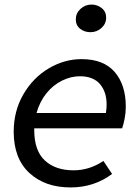

<svg xmlns="http://www.w3.org/2000/svg" viewBox="-20 -808 609 841"><path d="M40 -231Q40 -322 82.5 -395Q125 -468 193.5 -508.5Q262 -549 337 -549Q434 -549 482.5 -492.5Q531 -436 531 -341Q531 -314 526 -288.5Q521 -263 515 -246H130V-238Q130 -148 176.5 -105Q223 -62 302 -62Q372 -62 433 -103L471 -46Q392 13 289 13Q177 13 108.5 -50.5Q40 -114 40 -231ZM312 -723Q312 -750 332.5 -769Q353 -788 381 -788Q406 -788 425.5 -772.5Q445 -757 445 -731Q445 -704 424.5 -685.5Q404 -667 376 -667Q350 -667 331 -682Q312 -697 312 -723ZM444 -313Q447 -333 447 -350Q447 -406 417.5 -440Q388 -474 330 -474Q291 -474 252 -455Q213 -436 183.5 -399.5Q154 -363 140 -313Z"/></svg>

Font: Nebula Sans Medium
Style: Regular
Weight: 500
Italic angle: -9°
Designer: Paul D. Hunt for Adobe (as Source Sans)
Foundry: Nebula Entertainment & Broadcasting LLC
Version: Version 1.010